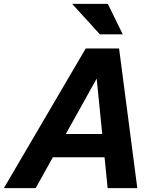

<svg xmlns="http://www.w3.org/2000/svg" viewBox="-55 -970 811 990"><path d="M-35 0 387 -720H530L129 0ZM500 0 428 -720H559L653 0ZM165 -279H569L541 -159H137ZM460 -793 317 -950H501L578 -793Z"/></svg>

Font: Instrument Sans
Style: Bold Italic
Weight: 700
Italic angle: -13°
Designer: Rodrigo Fuenzalida
Foundry: fragTYPE
Version: Version 1.000;gftools[0.9.28]